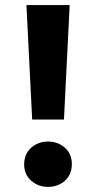

<svg xmlns="http://www.w3.org/2000/svg" viewBox="-20 -720 378 755"><path d="M106.5 -250 84 -700H254L231.5 -250ZM169 15Q131 15 103 -9.2Q75 -33.5 75 -74Q75 -101.5 87.8 -121.5Q100.5 -141.5 122 -152.5Q143.5 -163.5 169 -163.5Q207.5 -163.5 235 -139.2Q262.5 -115 262.5 -74Q262.5 -46.5 249.8 -26.5Q237 -6.5 215.8 4.2Q194.5 15 169 15Z"/></svg>

Font: Geologica Roman SemiBold
Style: Regular
Weight: 600
Designer: Sindre Bremnes, Frode Helland
Foundry: Monokrom Skriftforlag AS
Version: Version 1.010;gftools[0.9.28]